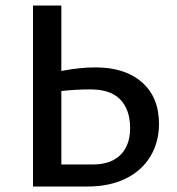

<svg xmlns="http://www.w3.org/2000/svg" viewBox="-20 -678 642 698"><path d="M558 -228Q558 -161 526.5 -109Q495 -57 436.5 -28.5Q378 0 299 0H100V-658H203V-420Q270 -433 327 -433Q435 -433 496.5 -378.5Q558 -324 558 -228ZM453 -212Q453 -279 417.5 -316Q382 -353 309 -353Q255 -353 203 -347V-80H316Q383 -80 418 -115Q453 -150 453 -212Z"/></svg>

Font: Ysabeau SC Semibold
Style: Regular
Weight: 600
Designer: Christian Thalmann (Catharsis Fonts)
Version: Version 0.003